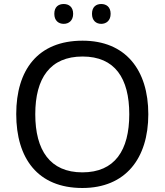

<svg xmlns="http://www.w3.org/2000/svg" viewBox="-20 -928 821 958"><path d="M251 -859C251 -825 272 -809 298 -809C323 -809 345 -825 345 -859C345 -894 323 -908 298 -908C272 -908 251 -894 251 -859ZM439 -859C439 -825 460 -809 485 -809C510 -809 532 -825 532 -859C532 -894 510 -908 485 -908C460 -908 439 -894 439 -859ZM720 -358C720 -580 606 -725 392 -725C168 -725 61 -578 61 -359C61 -138 168 10 391 10C606 10 720 -137 720 -358ZM156 -358C156 -538 230 -646 392 -646C553 -646 625 -538 625 -358C625 -178 553 -68 391 -68C230 -68 156 -178 156 -358Z"/></svg>

Font: Noto Sans Nandinagari
Style: Regular
Weight: 400
Designer: Ek Type
Foundry: Ek Type
Version: Version 1.002